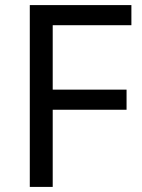

<svg xmlns="http://www.w3.org/2000/svg" viewBox="-20 -734 559 754"><path d="M187 0H97V-714H496V-635H187V-382H477V-303H187Z"/></svg>

Font: Noto Sans Balinese
Style: Regular
Weight: 400
Designer: Aditya Bayu, David Williams
Foundry: David Williams
Version: Version 2.003